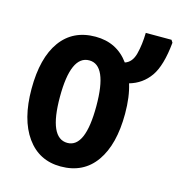

<svg xmlns="http://www.w3.org/2000/svg" viewBox="-97 -711 752 807"><g transform="rotate(15 279.0 -307.5)"><path d="M426 -402Q482 -418 515 -465Q548 -512 558 -614L551 -625H439Q438 -574 427.5 -533Q417 -492 386 -482Q333 -555 240 -555Q142 -555 89 -482Q36 -409 36 -274Q36 -141 90 -65.5Q144 10 238 10Q337 10 390 -65Q443 -140 443 -274Q443 -348 426 -402ZM240 -452Q318 -452 318 -274Q318 -93 240 -93Q160 -93 160 -272Q160 -452 240 -452Z"/></g></svg>

Font: Noto Sans UI Condensed
Style: Bold
Weight: 700
Width: 3
Designer: Monotype Design Team
Foundry: Monotype Imaging Inc.
Version: 1.001